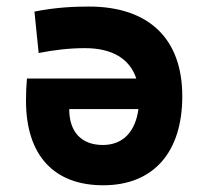

<svg xmlns="http://www.w3.org/2000/svg" viewBox="-20 -547 626 577"><path d="M290 9.8C440.9 9.8 527.8 -88.9 527.8 -257.8C527.8 -431.6 426.3 -527.3 247.1 -527.3C205.1 -527.3 149.9 -525.4 83.5 -512.2L96.2 -387.7C143.6 -397 188.5 -402.3 235.4 -402.3C316.4 -402.3 369.6 -371.1 389.6 -311H61C59.1 -290.5 58.1 -269 58.1 -244.6C58.1 -79.1 143.1 9.8 290 9.8ZM396 -219.2C386.7 -149.9 348.6 -111.3 289.1 -111.3C225.6 -111.3 188 -149.4 188 -219.2Z"/></svg>

Font: Cascadia Mono NF
Style: Bold
Weight: 700
Monospace: yes
Designer: Aaron Bell
Foundry: Saja Typeworks
Version: Version 2404.023